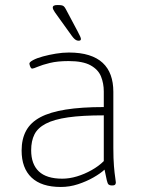

<svg xmlns="http://www.w3.org/2000/svg" viewBox="-20 -738 585 764"><path d="M222 6Q145 6 105.5 -31.5Q66 -69 66 -139Q66 -185 84 -218Q102 -251 140.5 -271.5Q179 -292 241.5 -302Q304 -312 393 -312V-374Q393 -406 382 -433.5Q371 -461 340.5 -478Q310 -495 253 -495Q209 -495 178.5 -487.5Q148 -480 130.5 -472.5Q113 -465 108 -465Q106 -465 104 -467Q102 -469 100.5 -472.5Q99 -476 98 -479.5Q97 -483 97 -485Q97 -491 112 -499Q127 -507 151 -513.5Q175 -520 202 -524.5Q229 -529 254 -529Q300 -529 333.5 -518.5Q367 -508 388.5 -488Q410 -468 420.5 -439Q431 -410 431 -373V-150Q431 -106 433.5 -76.5Q436 -47 438.5 -31.5Q441 -16 441 -12Q441 -9 440 -6.5Q439 -4 437 -2.5Q435 -1 432 -0.5Q429 0 425 0Q417 0 412.5 -3.5Q408 -7 405 -20.5Q402 -34 396 -63Q380 -48 352 -32Q324 -16 290.5 -5Q257 6 222 6ZM228 -27Q256 -27 286 -36Q316 -45 344.5 -61Q373 -77 393 -97V-279Q307 -279 251 -271Q195 -263 162.5 -246Q130 -229 117 -203Q104 -177 104 -140Q104 -85 134.5 -56Q165 -27 228 -27ZM293 -576Q289 -576 285 -577.5Q281 -579 276.5 -583Q272 -587 266 -595L220 -659Q207 -677 198.5 -689Q190 -701 190 -708Q190 -713 194.5 -715.5Q199 -718 209 -718Q221 -718 227 -716.5Q233 -715 237 -709.5Q241 -704 247 -692L289 -613Q296 -600 299 -593Q302 -586 302 -583Q302 -579 299.5 -577.5Q297 -576 293 -576Z"/></svg>

Font: Asap Thin
Style: Regular
Weight: 250
Designer: Pablo Cosgaya
Foundry: Omnibus-Type
Version: Version 3.001